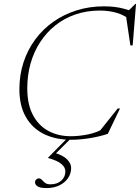

<svg xmlns="http://www.w3.org/2000/svg" viewBox="-20 -718 728 1000"><path d="M526.5 -52 488.5 -22 593 -153H605L541.5 -21Q498.5 -6.5 446.2 1.8Q394 10 351.5 10Q268.5 10 207.8 -20.5Q147 -51 114 -109.8Q81 -168.5 81 -253.5Q81 -328 102.5 -393.5Q124 -459 163.8 -512.8Q203.5 -566.5 258 -604.8Q312.5 -643 379 -664Q445.5 -685 520.5 -685Q551 -685 576.2 -682Q601.5 -679 625.5 -672.5Q649.5 -666 675.5 -656L645 -658.5L685.5 -698H688.5L671 -481.5H659L635 -643.5L667.5 -606.5Q632 -638 590 -650.5Q548 -663 500.5 -663Q432 -663 373.5 -643Q315 -623 268.8 -586.2Q222.5 -549.5 189.5 -499Q156.5 -448.5 139.2 -387.5Q122 -326.5 122 -258Q122 -175.5 151 -120Q180 -64.5 231.2 -36.5Q282.5 -8.5 348.5 -8.5Q392 -8.5 439.5 -18.2Q487 -28 526.5 -52ZM242.5 242Q278 242 299.2 222.8Q320.5 203.5 320.5 174.5Q320.5 154 300 136.2Q279.5 118.5 230.5 105V103L332.5 0H352.5L265.5 86.5L262 77Q310 91.5 330.2 112.8Q350.5 134 350.5 156.5Q350.5 186 334.2 209.8Q318 233.5 289.2 247.5Q260.5 261.5 223 261.5Q189.5 261.5 176 252.8Q162.5 244 162.5 232Q162.5 223 168.5 217Q174.5 211 181.5 211Q191.5 211 198.2 218.8Q205 226.5 214.8 234.2Q224.5 242 242.5 242Z"/></svg>

Font: Newsreader 24pt ExtraLight
Style: Italic
Weight: 250
Italic angle: -17°
Designer: Hugues Gentile
Foundry: Production Type
Version: Version 1.003